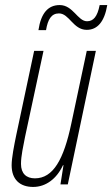

<svg xmlns="http://www.w3.org/2000/svg" viewBox="-20 -729 444 759"><path d="M132 -610H162C169 -652 183 -676 213 -676C254 -676 269 -611 323 -611C365 -611 393 -643 404 -709H374C365 -663 349 -645 324 -645C287 -645 269 -709 216 -709C170 -709 142 -677 132 -610ZM111 10C161 10 204 -22 229 -76H231L219 0H248L359 -528H323L262 -241C232 -98 190 -24 118 -24C84 -24 63 -43 63 -81C63 -113 72 -151 79 -188L152 -528H115L44 -194C36 -155 26 -105 26 -76C26 -19 59 10 111 10Z"/></svg>

Font: Noto Sans ExtraCondensed ExtraLight
Style: Italic
Weight: 200
Width: 2
Italic angle: -12°
Designer: Monotype Design Team
Foundry: Monotype Imaging Inc.
Version: Version 2.013